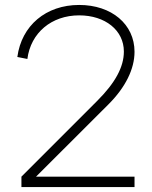

<svg xmlns="http://www.w3.org/2000/svg" viewBox="-20 -755 613 775"><path d="M66.5 0H523V-42H125.5L418 -334C486 -402 523 -476 523 -546C523 -657 430.5 -735 299.5 -735C165.5 -735 67 -652 50 -525L90.5 -517C104 -622.5 188 -693 299.5 -693C405 -693 480 -632.5 480 -547C480 -485 445.5 -421 373 -348.5L66.5 -42Z"/></svg>

Font: Vela Sans ExtLt
Style: Regular
Weight: 200
Designer: Principal design: Mikhail Sharanda - project Manrope.
Design modification: Ravid Balaliev
Foundry: Mikhail Sharanda
Version: Version 1.001